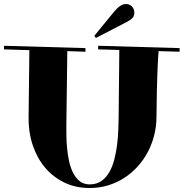

<svg xmlns="http://www.w3.org/2000/svg" viewBox="-22 -920 920 961"><path d="M-2 -690.9 405.8 -679.2V-661.1L314.9 -664.1L310.1 -293Q310.1 -273.4 310.3 -243.9Q310.5 -214.4 313.5 -181.4Q316.4 -148.4 323.2 -115.7Q330.1 -83 343 -56.6Q356 -30.3 376.2 -13.7Q396.5 2.9 426.8 2.9Q461.4 2.9 485.6 -14.2Q509.8 -31.2 525.6 -59.3Q541.5 -87.4 550.5 -123.3Q559.6 -159.2 564.2 -196.3Q568.8 -233.4 570.1 -269Q571.3 -304.7 571.8 -332L575.2 -669.9L469.2 -672.9V-690.9L877 -679.2V-661.1L772 -664.1Q771 -655.3 769.5 -632.8Q768.1 -610.4 766.4 -570.6Q764.6 -530.8 763.2 -471.9Q761.7 -413.1 761.2 -332Q760.7 -286.1 749.5 -241.9Q738.3 -197.8 717.5 -158.7Q696.8 -119.6 667 -86.7Q637.2 -53.7 600.3 -29.8Q563.5 -5.9 519.5 7.6Q475.6 21 426.8 21Q356 21 299.1 -6.8Q242.2 -34.7 202.4 -82.5Q162.6 -130.4 141.4 -194.6Q120.1 -258.8 121.1 -332L125 -668.9L-2 -672.9ZM458 -730 450.2 -740.7 549.3 -861.8Q564.9 -880.4 579.1 -890.1Q593.3 -899.9 608.4 -899.9Q626.5 -899.9 638.4 -887.5Q650.4 -875 650.4 -856.9Q650.4 -839.8 641.6 -830.6Q632.8 -821.3 616.2 -812Z"/></svg>

Font: Purple Purse
Style: Regular
Weight: 400
Designer: Astigmatic (AOETI)
Foundry: Astigmatic (AOETI)
Version: Version 1.000